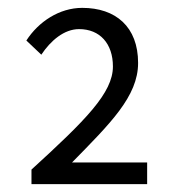

<svg xmlns="http://www.w3.org/2000/svg" viewBox="-20 -911 448 488"><path d="M60 -443H354V-498H163C260 -597 331 -666 331 -751C331 -843 274 -891 189 -891C131 -891 78 -856 47 -808L85 -772C109 -808 143 -837 181 -837C234 -837 267 -800 267 -742C267 -675 198 -606 60 -480Z"/></svg>

Font: Noto Sans JP DemiLight
Style: Regular
Weight: 350
Designer: Ryoko NISHIZUKA 西塚涼子 (kana, bopomofo & ideographs); Paul D. Hunt (Latin, Greek & Cyrillic); Sandoll Communications 산돌커뮤니
Foundry: Adobe
Version: Version 2.004;hotconv 1.0.118;makeotfexe 2.5.65603